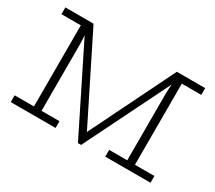

<svg xmlns="http://www.w3.org/2000/svg" viewBox="-129 -939 1348 1205"><g transform="rotate(30 545.5 -337.0)"><path d="M533 12 186 -686H243L567 -36L550 12ZM39 0V-49H364V0ZM179 -25V-686H223Q224 -675 225.5 -660Q227 -645 228.5 -628.5Q230 -612 231 -595.5Q232 -579 233 -563Q234 -547 234 -532V-25ZM39 -637V-686H233V-637ZM724 0V-49H1052V0ZM540 12 527 -36 847 -686H901L556 12ZM855 -25V-532Q855 -547 856 -563Q857 -579 858.5 -595.5Q860 -612 862 -628.5Q864 -645 865.5 -660Q867 -675 868 -686H911V-25ZM856 -637V-686H1052V-637Z"/></g></svg>

Font: BioRhyme ExtraBold Light
Style: Regular
Weight: 300
Version: Version 1.600;gftools[0.9.33]